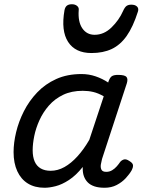

<svg xmlns="http://www.w3.org/2000/svg" viewBox="-20 -868 672 905"><path d="M190 17Q144 17 111.5 -3Q79 -23 61.5 -61Q44 -99 44 -151Q44 -195 56 -245Q68 -295 92.5 -343.5Q117 -392 155 -432Q193 -472 245 -495.5Q297 -519 364 -519Q399 -519 431 -508Q463 -497 490 -479L491 -483Q498 -503 507.5 -509Q517 -515 536 -515Q568 -515 576 -505.5Q584 -496 578 -476L461 -119Q458 -108 455.5 -93.5Q453 -79 458 -68.5Q463 -58 481 -58Q496 -58 508.5 -65.5Q521 -73 530.5 -84Q540 -95 546 -104Q552 -112 563 -116Q574 -120 590 -109Q607 -99 607 -88Q607 -77 601 -66Q591 -48 573 -28.5Q555 -9 530 4Q505 17 473 17Q445 17 425.5 10.5Q406 4 394 -8Q382 -20 376 -36Q370 -52 370 -71Q370 -74 370 -76.5Q370 -79 370 -81Q338 -41 305 -19.5Q272 2 242.5 9.5Q213 17 190 17ZM134 -160Q134 -128 143.5 -106.5Q153 -85 172 -74Q191 -63 219 -63Q252 -63 283.5 -80.5Q315 -98 345 -131Q375 -164 401 -209L469 -414Q443 -429 419.5 -434.5Q396 -440 370 -440Q317 -440 277.5 -421Q238 -402 210.5 -370.5Q183 -339 166 -301.5Q149 -264 141.5 -227Q134 -190 134 -160ZM411 -618Q335 -618 301 -670.5Q267 -723 284 -820Q287 -835 295.5 -841.5Q304 -848 319 -848Q334 -848 343.5 -840Q353 -832 351 -820Q347 -765 368 -734.5Q389 -704 426 -704Q470 -704 505.5 -738.5Q541 -773 560 -816Q568 -834 576.5 -840Q585 -846 599 -846Q617 -846 626 -837Q635 -828 630 -813Q607 -741 577 -698.5Q547 -656 506.5 -637Q466 -618 411 -618Z"/></svg>

Font: Playwrite RO
Style: Regular
Weight: 400
Designer: Veronika Burian, José Scaglione
Foundry: TypeTogether
Version: Version 1.002